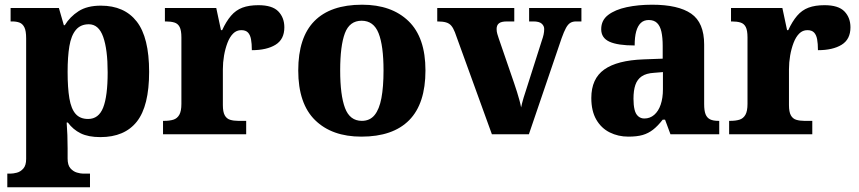

<svg xmlns="http://www.w3.org/2000/svg" viewBox="-20 -570 3645 815"><path d="M11 225V167H24Q36 167 51.5 163Q67 159 79 145.5Q91 132 91 105V-407Q91 -439 83.5 -454Q76 -469 63 -474Q50 -479 32 -479H25V-536H230L251 -463H255Q277 -499 313.5 -522.5Q350 -546 408 -546Q508 -546 560.5 -478.5Q613 -411 613 -265Q613 -120 561 -54Q509 12 406 12Q355 12 322.5 -4Q290 -20 268 -50H263Q265 -25 266 3.5Q267 32 267 60V103Q267 131 279 144.5Q291 158 306.5 162.5Q322 167 333 167H362V225ZM354 -65Q399 -65 418 -113.5Q437 -162 437 -263Q437 -360 418 -413.5Q399 -467 357 -467Q322 -467 302 -443Q282 -419 274.5 -374Q267 -329 267 -265Q267 -197 274.5 -152.5Q282 -108 301 -86.5Q320 -65 354 -65Z M672 0V-57H677Q700 -57 716 -62Q732 -67 741 -82.5Q750 -98 750 -129V-411Q750 -441 742.5 -455.5Q735 -470 720 -474.5Q705 -479 683 -479H680V-536H898L918 -442H923Q940 -479 960.5 -503Q981 -527 1009 -537.5Q1037 -548 1077 -548Q1136 -548 1161.5 -521.5Q1187 -495 1187 -454Q1187 -403 1149.5 -380Q1112 -357 1049 -357Q1049 -385 1045.5 -403.5Q1042 -422 1032.5 -432Q1023 -442 1004 -442Q984 -442 969.5 -427.5Q955 -413 945.5 -388Q936 -363 931 -334Q926 -305 926 -276V-124Q926 -95 934 -80.5Q942 -66 957 -61.5Q972 -57 991 -57H1025V0Z M1514 10Q1389 10 1317.5 -60Q1246 -130 1246 -271Q1246 -411 1314.5 -480.5Q1383 -550 1517 -550Q1642 -550 1714 -480.5Q1786 -411 1786 -271Q1786 -130 1717 -60Q1648 10 1514 10ZM1516 -57Q1550 -57 1570 -81.5Q1590 -106 1599 -153.5Q1608 -201 1608 -271Q1608 -376 1587 -429Q1566 -482 1515 -482Q1464 -482 1444 -429Q1424 -376 1424 -271Q1424 -166 1444.5 -111.5Q1465 -57 1516 -57Z M1911 -433Q1904 -451 1895.5 -461Q1887 -471 1873 -475Q1859 -479 1836 -479V-536H2163V-479H2132Q2108 -479 2098 -471Q2088 -463 2088 -447Q2088 -436 2091 -426Q2094 -416 2097 -407L2162 -218Q2169 -198 2174.5 -180Q2180 -162 2184.5 -146Q2189 -130 2192 -114Q2196 -133 2202.5 -155Q2209 -177 2215 -194L2280 -398Q2285 -412 2287.5 -423.5Q2290 -435 2290 -447Q2290 -460 2279.5 -469.5Q2269 -479 2244 -479H2226V-536H2448V-479H2425Q2411 -479 2401 -473Q2391 -467 2382.5 -451.5Q2374 -436 2364 -408L2225 0H2068Z M2647 10Q2604 10 2568 -8Q2532 -26 2511 -62.5Q2490 -99 2490 -154Q2490 -236 2545 -275Q2600 -314 2712 -318L2793 -321V-375Q2793 -411 2787.5 -435.5Q2782 -460 2769 -472.5Q2756 -485 2734 -485Q2713 -485 2700 -472.5Q2687 -460 2680.5 -436.5Q2674 -413 2674 -377Q2602 -377 2567 -393Q2532 -409 2532 -446Q2532 -484 2561.5 -506.5Q2591 -529 2640 -539.5Q2689 -550 2748 -550Q2859 -550 2914 -512Q2969 -474 2969 -381V-128Q2969 -100 2975 -85Q2981 -70 2994 -63.5Q3007 -57 3029 -57H3033V0H2826L2803 -62H2793Q2772 -35 2752 -19.5Q2732 -4 2708 3Q2684 10 2647 10ZM2715 -67Q2739 -67 2757 -82.5Q2775 -98 2784.5 -126Q2794 -154 2794 -191V-264L2757 -261Q2723 -259 2704 -246Q2685 -233 2677 -209.5Q2669 -186 2669 -151Q2669 -124 2673.5 -105Q2678 -86 2689 -76.5Q2700 -67 2715 -67Z M3075 0V-57H3080Q3103 -57 3119 -62Q3135 -67 3144 -82.5Q3153 -98 3153 -129V-411Q3153 -441 3145.5 -455.5Q3138 -470 3123 -474.5Q3108 -479 3086 -479H3083V-536H3301L3321 -442H3326Q3343 -479 3363.5 -503Q3384 -527 3412 -537.5Q3440 -548 3480 -548Q3539 -548 3564.5 -521.5Q3590 -495 3590 -454Q3590 -403 3552.5 -380Q3515 -357 3452 -357Q3452 -385 3448.5 -403.5Q3445 -422 3435.5 -432Q3426 -442 3407 -442Q3387 -442 3372.5 -427.5Q3358 -413 3348.5 -388Q3339 -363 3334 -334Q3329 -305 3329 -276V-124Q3329 -95 3337 -80.5Q3345 -66 3360 -61.5Q3375 -57 3394 -57H3428V0Z"/></svg>

Font: Noto Serif Hebrew ExtraBold
Style: Regular
Weight: 800
Version: Version 2.003